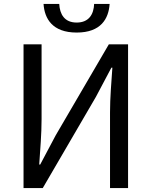

<svg xmlns="http://www.w3.org/2000/svg" viewBox="-20 -959 773 979"><path d="M100 0H198L469 -465L548 -614H553C548 -540 541 -462 541 -385V0H633V-733H535L264 -269L185 -120H180C185 -194 192 -276 192 -352V-733H100ZM371 -793C495 -793 534 -864 539 -939H460C458 -887 434 -844 371 -844C308 -844 285 -887 282 -939H202C207 -864 247 -793 371 -793Z"/></svg>

Font: Noto Sans CJK TC Regular
Style: Regular
Weight: 400
Designer: Ryoko NISHIZUKA (kana & ideographs); Paul D. Hunt (Latin, Greek & Cyrillic); Wenlong ZHANG (bopomofo); Sandoll Communica
Foundry: Adobe Systems Incorporated
Version: Version 1.001;PS 1.001;hotconv 1.0.78;makeotf.lib2.5.61930